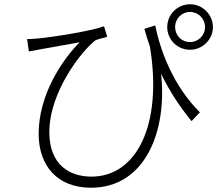

<svg xmlns="http://www.w3.org/2000/svg" viewBox="-20 -826 1040 899"><path d="M656 -691C664 -662 673 -634 682 -608C742 -244 621 1 408 1C305 1 211 -55 211 -207C211 -400 368 -594 428 -638C442 -644 470 -649 482 -654L467 -703C413 -682 233 -653 159 -646C140 -644 120 -643 107 -643L115 -585C135 -589 153 -592 168 -595C210 -603 296 -617 353 -628C271 -546 161 -382 161 -200C161 -47 251 53 406 53C662 53 764 -216 734 -481C776 -395 823 -325 877 -259L916 -300C791 -424 730 -590 707 -707ZM870 -629C830 -629 800 -660 800 -699C800 -739 831 -770 870 -770C908 -770 940 -739 940 -699C940 -660 908 -629 870 -629ZM870 -806C810 -806 763 -758 763 -699C763 -641 810 -593 870 -593C928 -593 977 -641 977 -699C977 -758 928 -806 870 -806Z"/></svg>

Font: Noto Sans JP Light
Style: Regular
Weight: 300
Designer: Ryoko NISHIZUKA (kana & ideographs); Paul D. Hunt (Latin, Greek & Cyrillic); Wenlong ZHANG (bopomofo); Sandoll Communica
Foundry: Adobe Systems Incorporated
Version: Version 1.004;PS 1.004;hotconv 1.0.82;makeotf.lib2.5.63406